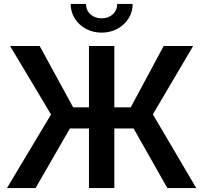

<svg xmlns="http://www.w3.org/2000/svg" viewBox="-20 -963 1040 983"><path d="M565.4 -727.5V0H435.5V-727.5ZM15.6 0 241.2 -377 31.7 -727.5H183.1L354.5 -413.6H649.4L817.9 -727.5H968.8L762.7 -377.4L984.9 0H836.9L664.1 -305.2H337.9L162.1 0ZM500.5 -795.9Q455.6 -795.9 419.7 -815.4Q383.8 -835 362.8 -868.4Q341.8 -901.9 341.8 -942.9H420.4Q420.4 -910.6 442.9 -889.9Q465.3 -869.1 500.5 -869.1Q535.2 -869.1 557.6 -889.9Q580.1 -910.6 580.1 -942.9H659.2Q659.2 -901.9 638.2 -868.7Q617.2 -835.4 581.3 -815.7Q545.4 -795.9 500.5 -795.9Z"/></svg>

Font: Inter 24pt SemiBold
Style: Regular
Weight: 600
Designer: Rasmus Andersson
Foundry: rsms
Version: Version 4.001;git-66647c0bb